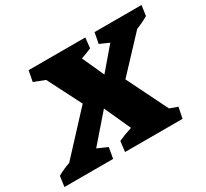

<svg xmlns="http://www.w3.org/2000/svg" viewBox="-186 -858 1137 1059"><g transform="rotate(-30 382.0 -328.5)"><path d="M-53 0 -44 -66Q-25 -77 -5 -86Q15 -95 36 -102L264 -348L155 -562L85 -589L98 -657H459L452 -592Q419 -577 385 -566L448 -427L564 -563L505 -589L518 -657H817L808 -592Q771 -570 731 -555L535 -346L663 -87L713 -69L699 0H333L341 -66Q383 -85 428 -99L352 -266L205 -97L269 -69L257 0Z"/></g></svg>

Font: Piazzolla ExtraBold
Style: Italic
Weight: 800
Italic angle: -11.3°
Designer: Juan Pablo del Peral
Foundry: Huerta Tipografica
Version: Version 1.330